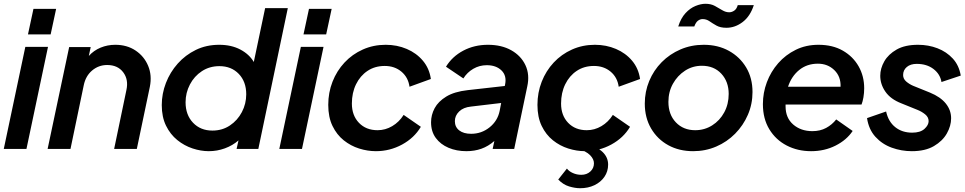

<svg xmlns="http://www.w3.org/2000/svg" viewBox="-23 -788 5104 1016"><path d="M125 -606 154 -741H274L245 -606ZM-3 0 111 -540H231L117 0Z M229 0 343 -539H457L447 -492Q473 -521 509.5 -536Q546 -551 587 -551Q649 -551 694.5 -520.5Q740 -490 761 -439.5Q782 -389 770 -329L701 0H581L646 -312Q658 -367 629 -405.5Q600 -444 544 -444Q499 -444 464.5 -415Q430 -386 420 -336L350 0Z M1082 12Q1040 12 996 -2.5Q952 -17 915 -47Q878 -77 855.5 -123Q833 -169 833 -232Q833 -292 855 -349Q877 -406 917.5 -451.5Q958 -497 1013.5 -524Q1069 -551 1137 -551Q1201 -551 1248.5 -526Q1296 -501 1320 -460L1380 -745H1500L1344 0H1229L1239 -45Q1208 -18 1167 -3Q1126 12 1082 12ZM1101 -97Q1153 -97 1193.5 -124Q1234 -151 1257 -195Q1280 -239 1280 -289Q1280 -356 1240.5 -397Q1201 -438 1138 -438Q1086 -438 1045.5 -411.5Q1005 -385 982 -341Q959 -297 959 -247Q959 -180 998.5 -138.5Q1038 -97 1101 -97Z M1583 -606 1612 -741H1732L1703 -606ZM1455 0 1569 -540H1689L1575 0Z M1966 12Q1922 12 1877.5 -2Q1833 -16 1796 -45.5Q1759 -75 1736.5 -121.5Q1714 -168 1714 -233Q1714 -298 1736.5 -355.5Q1759 -413 1800 -457Q1841 -501 1897 -526Q1953 -551 2018 -551Q2078 -551 2129.5 -529Q2181 -507 2215 -466.5Q2249 -426 2257 -370L2144 -329Q2137 -379 2101 -409Q2065 -439 2013 -439Q1961 -439 1922 -413Q1883 -387 1861 -342Q1839 -297 1839 -240Q1839 -177 1876.5 -138Q1914 -99 1975 -99Q2016 -99 2052.5 -120.5Q2089 -142 2113 -180L2204 -117Q2169 -58 2104.5 -23Q2040 12 1966 12Z M2445 12Q2393 12 2350.5 -6Q2308 -24 2283 -58Q2258 -92 2258 -141Q2258 -180 2277 -215.5Q2296 -251 2338.5 -277Q2381 -303 2452 -311L2648 -333L2650 -342Q2659 -388 2630.5 -415.5Q2602 -443 2553 -443Q2514 -443 2481.5 -424Q2449 -405 2429 -373L2337 -435Q2370 -489 2428.5 -520Q2487 -551 2559 -551Q2631 -551 2682.5 -522Q2734 -493 2757.5 -443Q2781 -393 2767 -330L2698 0H2584L2593 -42Q2561 -14 2524.5 -1Q2488 12 2445 12ZM2384 -147Q2384 -116 2407 -98Q2430 -80 2470 -80Q2525 -80 2567.5 -114Q2610 -148 2621 -201L2629 -243L2469 -224Q2429 -220 2406.5 -198Q2384 -176 2384 -147Z M3073 12Q3029 12 2984.5 -2Q2940 -16 2903 -45.5Q2866 -75 2843.5 -121.5Q2821 -168 2821 -233Q2821 -298 2843.5 -355.5Q2866 -413 2907 -457Q2948 -501 3004 -526Q3060 -551 3125 -551Q3185 -551 3236.5 -529Q3288 -507 3322 -466.5Q3356 -426 3364 -370L3251 -329Q3244 -379 3208 -409Q3172 -439 3120 -439Q3068 -439 3029 -413Q2990 -387 2968 -342Q2946 -297 2946 -240Q2946 -177 2983.5 -138Q3021 -99 3082 -99Q3123 -99 3159.5 -120.5Q3196 -142 3220 -180L3311 -117Q3276 -58 3211.5 -23Q3147 12 3073 12ZM3047 208Q3020 208 2988.5 198.5Q2957 189 2931 162L2977 104Q2987 118 3008 127.5Q3029 137 3053 137Q3082 137 3101 119.5Q3120 102 3120 76Q3120 54 3099.5 33Q3079 12 3031 -3L3081 -24Q3138 -11 3166.5 17Q3195 45 3195 83Q3195 119 3175.5 147.5Q3156 176 3122.5 192Q3089 208 3047 208Z M3645 12Q3571 12 3513.5 -19.5Q3456 -51 3422.5 -108Q3389 -165 3389 -240Q3389 -303 3412.5 -359.5Q3436 -416 3478.5 -459Q3521 -502 3578 -526.5Q3635 -551 3701 -551Q3776 -551 3834 -519Q3892 -487 3925.5 -431Q3959 -375 3959 -301Q3959 -237 3934.5 -180.5Q3910 -124 3867 -80.5Q3824 -37 3767 -12.5Q3710 12 3645 12ZM3656 -99Q3705 -99 3745.5 -124.5Q3786 -150 3809.5 -193.5Q3833 -237 3833 -291Q3833 -356 3794 -398Q3755 -440 3691 -440Q3642 -440 3602 -414Q3562 -388 3538 -345Q3514 -302 3514 -249Q3514 -182 3553.5 -140.5Q3593 -99 3656 -99ZM3821 -641Q3789 -641 3768.5 -652.5Q3748 -664 3731.5 -675.5Q3715 -687 3695 -687Q3682 -687 3670.5 -678.5Q3659 -670 3651 -648H3566Q3580 -692 3604.5 -718.5Q3629 -745 3657.5 -756.5Q3686 -768 3710 -768Q3739 -768 3760 -756.5Q3781 -745 3799 -734Q3817 -723 3836 -723Q3849 -723 3862 -731.5Q3875 -740 3881 -761H3966Q3947 -702 3907 -671.5Q3867 -641 3821 -641Z M4269 12Q4198 12 4140 -18Q4082 -48 4048 -104Q4014 -160 4014 -237Q4014 -297 4035 -353Q4056 -409 4095 -453.5Q4134 -498 4188 -524.5Q4242 -551 4308 -551Q4383 -551 4437 -520Q4491 -489 4520.5 -437Q4550 -385 4550 -321Q4550 -296 4546 -273Q4542 -250 4536 -235H4134Q4134 -230 4134 -225Q4134 -164 4174.5 -129Q4215 -94 4276 -94Q4317 -94 4348.5 -111Q4380 -128 4402 -156L4489 -95Q4457 -47 4398.5 -17.5Q4340 12 4269 12ZM4305 -451Q4247 -451 4206 -417.5Q4165 -384 4147 -329H4425Q4427 -383 4392 -417Q4357 -451 4305 -451Z M4802 12Q4747 12 4696 -6.5Q4645 -25 4609.5 -64Q4574 -103 4565 -163L4666 -198Q4678 -144 4714.5 -115Q4751 -86 4804 -86Q4847 -86 4869 -106Q4891 -126 4891 -147Q4891 -168 4872.5 -183Q4854 -198 4831 -207L4747 -241Q4690 -263 4662.5 -302.5Q4635 -342 4635 -387Q4635 -426 4656.5 -463.5Q4678 -501 4722 -526Q4766 -551 4835 -551Q4890 -551 4938 -532.5Q4986 -514 5019 -478Q5052 -442 5061 -388L4959 -354Q4952 -396 4916.5 -423Q4881 -450 4828 -450Q4795 -450 4775.5 -433.5Q4756 -417 4756 -391Q4756 -371 4772 -357Q4788 -343 4809 -334L4898 -298Q4954 -275 4982 -240Q5010 -205 5010 -162Q5010 -122 4987.5 -82Q4965 -42 4919 -15Q4873 12 4802 12Z"/></svg>

Font: Plus Jakarta Display Medium
Style: Italic
Weight: 500
Italic angle: -12°
Designer: Gumpita Rahayu
Foundry: Tokotype Studio
Version: Version 1.000